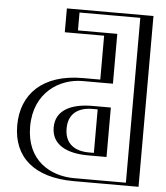

<svg xmlns="http://www.w3.org/2000/svg" viewBox="-58 -911 834 963"><g transform="rotate(5 359.0 -430.0)"><path d="M462.5 -369V-150H409.5C335.5 -150 265.5 -175 265.5 -260C265.5 -344 335.5 -369 409.5 -369ZM650.5 -860V0H349.5C188.5 0 67.5 -83 67.5 -254C67.5 -424 188.5 -519 349.5 -519H462.5V-740H264.5V-860ZM477.5 -384H409.5C333.7 -384 250.5 -356.6 250.5 -260C250.5 -162.6 333.6 -135 409.5 -135H477.5ZM635.5 -845V-15H349.5C193.9 -15 82.5 -92.6 82.5 -254C82.5 -415 194.8 -504 349.5 -504H477.5V-755H279.5V-845ZM477.5 -384V-135H409.5C333.6 -135 250.5 -162.6 250.5 -260C250.5 -356.6 333.7 -384 409.5 -384ZM635.5 -845H279.5V-755H477.5V-504H349.5C194.8 -504 82.5 -415 82.5 -254C82.5 -92.6 193.9 -15 349.5 -15H635.5ZM462.5 -369H409.5C335.6 -369 265.5 -343.9 265.5 -260C265.5 -175.2 335.6 -150 409.5 -150H462.5ZM650.5 -860H264.5V-740H462.5V-519H349.5C188.5 -519 67.5 -423.9 67.5 -254C67.5 -83.1 188.6 0 349.5 0H650.5ZM502.5 -384H409.5C300.6 -384 225.5 -345.2 225.5 -260C225.5 -173.8 300.4 -135 409.5 -135H502.5ZM610.5 -845V-15H349.5C232.7 -15 107.5 -81.2 107.5 -254C107.5 -426.4 235.1 -504 349.5 -504H502.5V-755H304.5V-845ZM437.5 -369V-150H409.5C369.2 -150 290.5 -163.8 290.5 -260C290.5 -355.3 369.1 -369 409.5 -369ZM675.5 -860H239.5V-740H437.5V-519H349.5C148.4 -519 42.5 -412.5 42.5 -254C42.5 -94.4 149.9 0 349.5 0H675.5Z"/></g></svg>

Font: Hussar Outliner
Style: Regular
Weight: 700
Foundry: Cannot Into Space Fonts
Version: Version 0.92